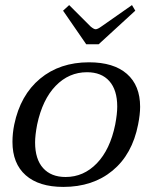

<svg xmlns="http://www.w3.org/2000/svg" viewBox="-20 -725 580 755"><path d="M228 -683 252 -705 336 -621Q349 -610 356 -610Q364 -610 379 -621L499 -705L512 -683L368 -551H319ZM29 -167Q29 -201 36 -235Q60 -351 137.5 -415.5Q215 -480 330 -480Q427 -480 479 -434.5Q531 -389 531 -305Q531 -275 523 -235Q500 -118 422.5 -54Q345 10 229 10Q133 10 81 -36Q29 -82 29 -167ZM433 -235Q441 -277 441 -306Q441 -371 410 -406Q379 -441 322 -441Q251 -441 199 -387.5Q147 -334 126 -235Q118 -193 118 -165Q118 -99 149.5 -64Q181 -29 238 -29Q309 -29 361 -83Q413 -137 433 -235Z"/></svg>

Font: Taviraj
Style: Italic
Weight: 400
Italic angle: -12°
Designer: Katatrad Team
Foundry: CadsonDemak
Version: Version 1.001